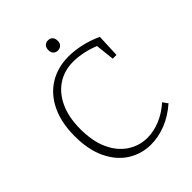

<svg xmlns="http://www.w3.org/2000/svg" viewBox="-237 -987 1127 1127"><g transform="rotate(-45 326.5 -423.5)"><path d="M355 7Q276 7 211.5 -33.5Q147 -74 109 -153Q71 -232 71 -344Q71 -457 109.5 -537Q148 -617 217 -659.5Q286 -702 376 -702Q424 -702 477.5 -690.5Q531 -679 588 -653L582 -509H551L537 -636L547 -623Q503 -642 458 -651.5Q413 -661 375 -661Q300 -661 243.5 -623.5Q187 -586 155.5 -516.5Q124 -447 124 -351Q124 -250 156 -180Q188 -110 244 -73Q300 -36 368 -36Q418 -36 471.5 -57.5Q525 -79 575 -123L597 -92Q540 -42 477.5 -17.5Q415 7 355 7ZM357 -770Q340 -770 329.5 -781Q319 -792 319 -811Q319 -832 330 -843Q341 -854 358 -854Q376 -854 386.5 -843Q397 -832 397 -811Q397 -791 385.5 -780.5Q374 -770 357 -770Z"/></g></svg>

Font: Bitter Thin Light
Style: Regular
Weight: 300
Version: Version 2.002